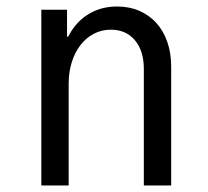

<svg xmlns="http://www.w3.org/2000/svg" viewBox="-20 -570 640 590"><path d="M107 0H191V-312Q191 -348.6 200.6 -379.1Q210.2 -409.6 227.5 -431.8Q244.8 -454 268.6 -466.4Q292.4 -478.8 320.4 -478.8Q367.2 -478.8 394.6 -446.3Q422 -413.8 422 -358V0H506V-365Q506 -407 494.2 -441Q482.4 -475 460.6 -499.2Q438.8 -523.4 408.2 -536.7Q377.6 -550 340 -550Q299.8 -550 267 -534.6Q234.2 -519.2 211.2 -490.9Q188.2 -462.6 175.5 -422.3Q162.8 -382 162.8 -332L194 -457.6H186V-540H107Z"/></svg>

Font: CommitMonoV143 ExtLt
Style: Regular
Weight: 200
Monospace: yes
Designer: Eigil Nikolajsen
Foundry: Eigil Nikolajsen
Version: Version 1.143